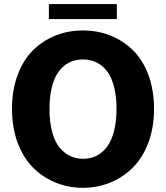

<svg xmlns="http://www.w3.org/2000/svg" viewBox="-20 -897 804 930"><path d="M216.8 -804.7V-877.4H545.9V-804.7ZM381.8 12.7Q311 12.7 249 -12.7Q187 -38.1 139.9 -85.2Q92.8 -132.3 65.4 -205.8Q38.1 -279.3 38.1 -369.6Q38.1 -460 65.2 -533.2Q92.3 -606.4 139.4 -653.1Q186.5 -699.7 248.5 -724.6Q310.5 -749.5 381.8 -749.5Q453.1 -749.5 515.4 -724.6Q577.6 -699.7 624.8 -653.1Q671.9 -606.4 699 -533.4Q726.1 -460.4 726.1 -369.6Q726.1 -279.3 698.5 -205.8Q670.9 -132.3 623.5 -85.2Q576.2 -38.1 514.2 -12.7Q452.1 12.7 381.8 12.7ZM381.8 -127.9Q407.7 -127.9 430.9 -135.5Q454.1 -143.1 475.1 -161.1Q496.1 -179.2 511.2 -206.5Q526.4 -233.9 535.4 -275.6Q544.4 -317.4 544.4 -369.6Q544.4 -422.4 535.4 -463.9Q526.4 -505.4 511.2 -532.2Q496.1 -559.1 474.9 -576.7Q453.6 -594.2 430.7 -601.6Q407.7 -608.9 381.8 -608.9Q356 -608.9 333 -601.6Q310.1 -594.2 289.1 -576.7Q268.1 -559.1 252.9 -532.2Q237.8 -505.4 228.8 -463.9Q219.7 -422.4 219.7 -369.6Q219.7 -304.2 233.2 -255.9Q246.6 -207.5 270 -180.4Q293.5 -153.3 321.3 -140.6Q349.1 -127.9 381.8 -127.9Z"/></svg>

Font: Epilogue ExtraBold
Style: Regular
Weight: 800
Designer: Tyler Finck
Foundry: Etcetera Type Co
Version: Version 2.112